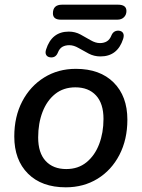

<svg xmlns="http://www.w3.org/2000/svg" viewBox="-20 -791 605 820"><path d="M261 9Q158 9 99.5 -49.5Q41 -108 41 -208Q41 -293 75 -358Q109 -423 168.5 -460Q228 -497 304 -497Q407 -497 465.5 -438.5Q524 -380 524 -280Q524 -195 490 -129.5Q456 -64 396.5 -27.5Q337 9 261 9ZM263 -69Q314 -69 349.5 -98Q385 -127 403.5 -175.5Q422 -224 422 -283Q422 -349 390 -383.5Q358 -418 302 -418Q251 -418 215.5 -389.5Q180 -361 161.5 -312.5Q143 -264 143 -204Q143 -138 175 -103.5Q207 -69 263 -69ZM240 -707Q206 -707 206 -734Q206 -771 245 -771H484Q520 -771 520 -744Q520 -728 509.5 -717.5Q499 -707 481 -707ZM196 -546Q183 -547 177.5 -556Q172 -565 177 -580Q201 -656 274 -656Q301 -656 324 -643.5Q347 -631 367.5 -619Q388 -607 407 -607Q424 -607 436.5 -614.5Q449 -622 456 -640Q465 -661 487 -660Q500 -659 505.5 -650Q511 -641 506 -625Q482 -550 409 -550Q382 -550 359 -562Q336 -574 315.5 -586Q295 -598 276 -598Q259 -598 246.5 -591Q234 -584 227 -566Q218 -544 196 -546Z"/></svg>

Font: Nunito SemiBold
Style: Italic
Weight: 600
Italic angle: -9°
Designer: Vernon Adams
Foundry: Vernon Adams
Version: Version 3.601; ttfautohint (v1.8.2.53-6de2)